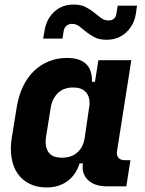

<svg xmlns="http://www.w3.org/2000/svg" viewBox="-20 -815 640 845"><path d="M32 -210 54 -345Q62 -394 81 -434Q100 -474 129 -502Q158 -530 195 -545Q232 -560 275 -560Q387 -560 385 -455H398L413 -550H558L495 -150Q492 -132 501 -121Q510 -110 528 -110H554L536 5H450Q396 5 367 -23Q338 -51 345 -96H330Q315 -46 277 -18Q239 10 185 10Q143 10 110.5 -6Q78 -22 58 -50.5Q38 -79 31 -120Q24 -161 32 -210ZM253 -121Q295 -121 321 -144.5Q347 -168 353 -210L374 -354Q376 -390 357.5 -410Q339 -430 302 -430Q261 -430 235.5 -406Q210 -382 203 -340L183 -215Q176 -172 192.5 -146.5Q209 -121 253 -121ZM458 -725Q472 -725 481 -732.5Q490 -740 492 -753L498 -790H583L578 -755Q570 -704 535 -672Q500 -640 449 -640Q417 -640 396 -651Q375 -662 359 -675Q343 -688 329 -699Q315 -710 296 -710Q282 -710 272 -701Q262 -692 260 -677L255 -645H170L176 -680Q184 -731 218.5 -763Q253 -795 304 -795Q336 -795 357 -784Q378 -773 394 -760Q410 -747 424.5 -736Q439 -725 458 -725Z"/></svg>

Font: JetBrains Mono ExtraBold
Style: Italic
Weight: 800
Designer: Philipp Nurullin, Konstantin Bulenkov
Foundry: JetBrains
Version: Version 1.000; ttfautohint (v1.8.3)